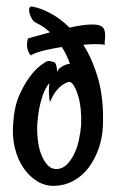

<svg xmlns="http://www.w3.org/2000/svg" viewBox="-20 -572 363 602"><path d="M151.4 10.7Q123 11.7 98.1 -2.9Q73.2 -17.6 54.7 -43.9Q36.1 -70.3 26.9 -106.9Q17.6 -143.6 21.5 -186.5Q24.4 -236.3 40 -272Q55.7 -307.6 73.2 -331.1Q90.8 -354.5 106 -365.7Q121.1 -377 125 -378.9Q131.8 -381.8 137.7 -380.4Q143.6 -378.9 150.4 -377Q152.3 -376 154.3 -372.1Q158.2 -365.2 159.2 -346.7Q162.1 -354.5 168.5 -359.4Q174.8 -364.3 181.6 -367.2Q189.5 -371.1 199.2 -372.1Q194.3 -386.7 187.5 -400.4Q180.7 -414.1 173.8 -424.8Q163.1 -422.9 149.4 -420.4Q135.7 -418 121.6 -414.6Q107.4 -411.1 95.7 -407.2Q84 -403.3 77.1 -398.4Q70.3 -403.3 66.4 -417.5Q62.5 -431.6 67.4 -451.2Q82 -456.1 101.1 -460.9Q120.1 -465.8 136.7 -470.7Q117.2 -488.3 102.5 -495.6Q87.9 -502.9 85.9 -504.9Q81.1 -509.8 76.2 -520.5Q71.3 -531.2 71.3 -541Q70.3 -543.9 72.3 -546.9Q74.2 -553.7 83 -550.8Q103.5 -547.9 134.8 -532.2Q166 -516.6 198.2 -485.4Q276.4 -502.9 298.8 -489.3Q305.7 -484.4 307.6 -477.1Q309.6 -469.7 309.6 -460.9Q309.6 -452.1 308.6 -444.3Q307.6 -436.5 308.6 -431.6Q298.8 -433.6 279.8 -433.6Q260.7 -433.6 241.2 -431.6Q269.5 -387.7 287.6 -325.2Q305.7 -262.7 302.7 -176.8Q300.8 -138.7 289.1 -105.5Q277.3 -72.3 257.8 -46.4Q238.3 -20.5 210.9 -5.4Q183.6 9.8 151.4 10.7ZM234.4 -185.5Q235.4 -208 232.9 -231Q230.5 -253.9 224.6 -272.9Q218.8 -292 211.4 -303.7Q204.1 -315.4 196.3 -315.4Q187.5 -313.5 176.8 -306.6Q168 -300.8 157.2 -288.1Q146.5 -275.4 136.7 -252Q135.7 -254.9 134.8 -262.7Q133.8 -269.5 133.3 -280.8Q132.8 -292 134.8 -311.5Q121.1 -294.9 113.8 -272.5Q106.4 -250 102.5 -229.5Q98.6 -205.1 96.7 -180.7Q95.7 -154.3 99.1 -128.9Q102.5 -103.5 110.8 -84Q119.1 -64.5 130.9 -52.7Q142.6 -41 159.2 -42Q175.8 -43 189 -55.7Q202.1 -68.4 211.9 -87.9Q221.7 -107.4 227.1 -131.8Q232.4 -156.2 234.4 -179.7Z"/></svg>

Font: BKP Parklife Display
Style: Regular
Weight: 400
Designer: Font Diner, Inc.; LA MECHKY PLUS GmbH
Foundry: Font Diner, Inc.; LA MECHKY PLUS GmbH
Version: Version 1.007